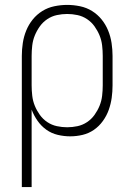

<svg xmlns="http://www.w3.org/2000/svg" viewBox="-20 -548 540 783"><path d="M69 215V-320Q69 -346 73 -372.5Q77 -399 87 -423.5Q97 -448 113.5 -468.5Q130 -489 152.5 -503Q175 -517 201.5 -522.5Q228 -528 254 -528Q280 -528 306.5 -522.5Q333 -517 355.5 -503Q378 -489 394.5 -468.5Q411 -448 421 -423.5Q431 -399 435 -372.5Q439 -346 439 -320V-200Q439 -174 435.5 -149Q432 -124 423.5 -100Q415 -76 399.5 -54.5Q384 -33 363 -18.5Q342 -4 317 2Q292 8 266 8Q241 8 215.5 2Q190 -4 169 -19Q148 -34 133 -55.5Q118 -77 109 -101V215ZM254 -29Q275 -29 296 -33.5Q317 -38 335 -50Q353 -62 365.5 -79.5Q378 -97 386 -116.5Q394 -136 396.5 -157.5Q399 -179 399 -200V-320Q399 -341 396.5 -362.5Q394 -384 386 -403.5Q378 -423 365.5 -440.5Q353 -458 335 -470Q317 -482 296 -486.5Q275 -491 254 -491Q233 -491 212 -486.5Q191 -482 173 -470Q155 -458 142.5 -440.5Q130 -423 122 -403.5Q114 -384 111.5 -362.5Q109 -341 109 -320V-200Q109 -179 111.5 -157.5Q114 -136 122 -116.5Q130 -97 142.5 -79.5Q155 -62 173 -50Q191 -38 212 -33.5Q233 -29 254 -29Z"/></svg>

Font: Iosevka Term Curly Extralight
Style: Regular
Weight: 200
Designer: Belleve Invis
Foundry: Belleve Invis
Version: Version 32.3.0